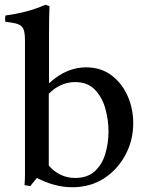

<svg xmlns="http://www.w3.org/2000/svg" viewBox="-20 -775 620 807"><path d="M284 12Q246 12 209 2Q172 -8 135 -27Q128 -18 121 -10Q114 -2 108 7Q101 6 94.5 5Q88 4 83 3Q85 -15 85 -44.5Q85 -74 85 -114V-605Q85 -636 79 -651.5Q73 -667 55.5 -673.5Q38 -680 3 -683Q0 -696 3 -710Q43 -715 85 -725.5Q127 -736 171 -755L188 -749Q187 -727 186.5 -699Q186 -671 186 -638V-425Q227 -462 265.5 -477Q304 -492 341 -492Q404 -492 448.5 -458.5Q493 -425 516.5 -371.5Q540 -318 540 -257Q540 -186 507.5 -124.5Q475 -63 417.5 -25.5Q360 12 284 12ZM185 -381V-79Q231 -27 296 -27Q347 -27 378 -55Q409 -83 422.5 -128Q436 -173 436 -223Q436 -272 422.5 -319.5Q409 -367 378.5 -398.5Q348 -430 295 -430Q266 -430 238 -418Q210 -406 185 -381Z"/></svg>

Font: Tiro Devanagari Sanskrit
Style: Regular
Weight: 400
Designer: Devanagari: John Hudson & Fiona Ross. Latin: John Hudson.
Foundry: Tiro Typeworks Ltd.
Version: Version 1.52